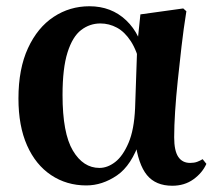

<svg xmlns="http://www.w3.org/2000/svg" viewBox="-20 -577 693 614"><path d="M256 16Q193 16 143.5 -17Q94 -50 66.5 -112Q39 -174 39 -262Q39 -357 69.5 -423Q100 -489 151.5 -523Q203 -557 266 -557Q336 -557 383.5 -512Q431 -467 444 -388H451L430 -364Q418 -415 398.5 -445Q379 -475 354 -488.5Q329 -502 301 -502Q267 -502 239.5 -481Q212 -460 196 -409.5Q180 -359 180 -273Q180 -151 213 -95.5Q246 -40 298 -40Q324 -40 348.5 -59Q373 -78 391 -120Q409 -162 412 -231L419 -435L429 -531L566 -550L576 -541Q567 -485 560.5 -428.5Q554 -372 548.5 -319.5Q543 -267 540 -220.5Q537 -174 537 -138Q537 -95 550 -75.5Q563 -56 588 -56Q601 -56 610.5 -59.5Q620 -63 628 -68L640 -53Q627 -24 598.5 -3.5Q570 17 531 17Q478 17 450 -17Q422 -51 412 -127L428 -129Q401 -48 354 -16Q307 16 256 16Z"/></svg>

Font: Noto Serif JP ExtraBold
Style: Regular
Weight: 800
Designer: Ryoko NISHIZUKA 西塚涼子 (kana & ideographs); Frank Grießhammer (Latin, Greek & Cyrillic); Wenlong ZHANG 张文龙 (bopomofo); San
Foundry: Adobe
Version: Version 2.003-H1;hotconv 1.1.1;makeotfexe 2.6.0